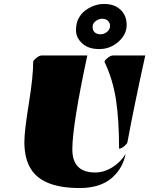

<svg xmlns="http://www.w3.org/2000/svg" viewBox="-20 -947 790 977"><path d="M619.1 -163.6Q605 -91.3 550.8 -43Q491.2 9.8 385.7 9.8Q197.8 9.8 137.7 -86.4Q104 -139.6 104 -224.1Q104 -279.8 126.5 -418.5Q148.9 -557.1 148.9 -632.3Q148.9 -639.2 164.6 -651.9Q180.2 -664.6 191.4 -664.6H424.3Q348.1 -310.1 348.1 -187Q348.1 -69.3 463.9 -69.3Q508.8 -69.3 551.3 -95.5Q593.8 -121.6 619.1 -163.6ZM585.9 -190.4Q585.9 -336.9 570.1 -440.2Q554.2 -543.5 511.7 -632.3Q511.7 -639.2 527.3 -651.9Q543 -664.6 554.2 -664.6H719.2Q662.1 -405.8 628.4 -223.1Q627 -215.8 612.1 -203.1Q597.2 -190.4 585.9 -190.4ZM500 -851.6Q482.4 -851.6 466.8 -839.6Q451.2 -827.6 451.2 -810.1Q451.2 -792.5 461.9 -782.5Q472.7 -772.5 491.7 -772.5Q510.7 -772.5 525.4 -785.4Q540 -798.3 540 -814.7Q540 -831.1 529.1 -841.3Q518.1 -851.6 500 -851.6ZM415 -894.5Q459.5 -926.8 510.7 -926.8Q562 -926.8 593.3 -897.5Q624.5 -868.2 624.5 -819.8Q624.5 -771.5 582.5 -734.4Q540.5 -697.3 485.1 -697.3Q429.7 -697.3 398.2 -726.3Q366.7 -755.4 366.7 -792.5Q366.7 -829.6 380.4 -854.5Q394 -879.4 415 -894.5Z"/></svg>

Font: Emblema One
Style: Regular
Weight: 400
Designer: Riccardo De Franceschi
Foundry: Riccardo De Franceschi
Version: Version 1.003